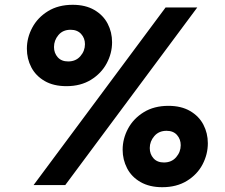

<svg xmlns="http://www.w3.org/2000/svg" viewBox="-20 -771 936 800"><path d="M92 -568Q92 -614 114.5 -656Q137 -698 180 -724.5Q223 -751 283 -751Q336 -751 373 -729.5Q410 -708 428.5 -672.5Q447 -637 447 -595Q447 -549 424.5 -507Q402 -465 359 -438.5Q316 -412 257 -412Q203 -412 166 -433.5Q129 -455 110.5 -490.5Q92 -526 92 -568ZM252 0H120L670 -740H802ZM334 -587Q334 -612 318 -629.5Q302 -647 274 -647Q242 -647 223.5 -625Q205 -603 205 -575Q205 -550 220.5 -532.5Q236 -515 264 -515Q296 -515 315 -537Q334 -559 334 -587ZM491 -147Q491 -193 513.5 -235Q536 -277 579 -303.5Q622 -330 682 -330Q735 -330 772 -308.5Q809 -287 827.5 -251.5Q846 -216 846 -174Q846 -128 824 -86Q802 -44 759 -17.5Q716 9 656 9Q603 9 565.5 -12.5Q528 -34 509.5 -70Q491 -106 491 -147ZM733 -166Q733 -191 717.5 -208.5Q702 -226 674 -226Q642 -226 623 -204Q604 -182 604 -154Q604 -129 619.5 -111.5Q635 -94 663 -94Q695 -94 714 -116Q733 -138 733 -166Z"/></svg>

Font: Be Vietnam Black
Style: Italic
Weight: 900
Italic angle: -9°
Designer: Lam Bao; Tony Le; Vietanh Nguyen
Foundry: Yellow Type Foundry
Version: Version 5.000